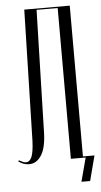

<svg xmlns="http://www.w3.org/2000/svg" viewBox="-56 -734 464 879"><g transform="rotate(-5 176.0 -295.0)"><path d="M5 -14Q14 -9 22 -5.5Q30 -2 37 -2Q54 -2 63.5 -23.5Q73 -45 75 -98L90 -699H299V0H243V-693H146L131 -129Q129 -60 107 -26Q85 8 51 8Q25 8 2 -9ZM282 109 311 0H292V-6H352L322 109Z"/></g></svg>

Font: Moniqa Cond Display
Style: Regular
Weight: 400
Width: 3
Designer: Rajesh Rajput
Foundry: Rajesh Rajput
Version: Version 1.000